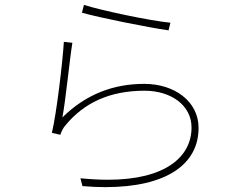

<svg xmlns="http://www.w3.org/2000/svg" viewBox="-20 -747 996 785"><path d="M315 -695C384.9 -675.1 584.9 -634.9 669 -622.9L676.8 -654.1C592.7 -662.3 396.3 -703.8 323.2 -726.9ZM275.9 -572.1 241.1 -576C236.2 -495 211.3 -282.7 192.1 -203.8L226.9 -196C229.8 -207 237.9 -224.1 248.9 -236.2C322.1 -324.2 425.1 -376.1 571 -376.1C681.1 -376.1 763.1 -315 763.1 -225.9C763.1 -104.8 655.2 -12.1 421.2 -12.1C386 -12.1 349.1 -14.2 308.9 -18.1L317.1 13.8C350.1 16.7 380.3 18.1 410.2 18.1C660.2 18.1 791.9 -74.9 791.9 -224.1C791.9 -332 693.9 -404.1 570 -404.1C443.9 -404.1 332 -362.2 235.1 -267C248.2 -334.9 263.8 -496.1 275.9 -572.1Z"/></svg>

Font: Karasuma Gothic
Style: Thin
Weight: 200
Designer: Rasmus Andersson / Ryoko Ishizuka
Foundry: rsms
Version: Version 1.00